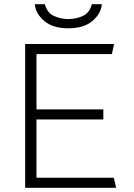

<svg xmlns="http://www.w3.org/2000/svg" viewBox="-20 -896 640 916"><path d="M100 0V-686H524L514 -638H154V-374H473V-326H154V-48H523L534 0ZM306 -761Q232 -761 191 -796Q150 -831 146 -876H194Q205 -835 237 -820Q269 -805 306 -805Q343 -805 375.5 -820Q408 -835 418 -876H466Q462 -831 421 -796Q380 -761 306 -761Z"/></svg>

Font: Chivo Mono Medium Thin
Style: Regular
Weight: 250
Monospace: yes
Version: Version 1.008